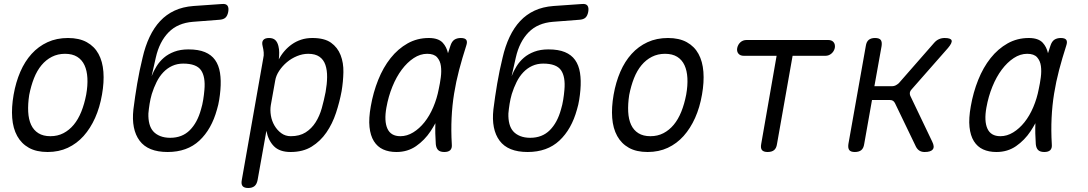

<svg xmlns="http://www.w3.org/2000/svg" viewBox="-20 -750 5440 960"><path d="M218 10Q162 10 124.5 -11Q87 -32 66 -70Q45 -108 41 -160.5Q37 -213 48 -276Q59 -339 81.5 -391Q104 -443 138 -480.5Q172 -518 217.5 -539Q263 -560 320 -560Q376 -560 414 -539Q452 -518 472.5 -480.5Q493 -443 497 -391Q501 -339 490 -277Q479 -213 455.5 -160.5Q432 -108 398 -70Q364 -32 319 -11Q274 10 218 10ZM232 -69Q268 -69 297 -84Q326 -99 348.5 -126Q371 -153 386.5 -191.5Q402 -230 411 -277Q419 -322 417 -359.5Q415 -397 402.5 -424Q390 -451 366 -466Q342 -481 305 -481Q269 -481 239.5 -466Q210 -451 187.5 -424Q165 -397 150 -359Q135 -321 126 -275Q119 -229 121 -191Q123 -153 135.5 -126Q148 -99 172 -84Q196 -69 232 -69Z M1075 -651 945 -641Q907 -638 876.5 -625Q846 -612 823 -588.5Q800 -565 784 -533.5Q768 -502 759 -462L738 -369Q748 -395 763 -419Q778 -443 799.5 -461.5Q821 -480 851.5 -491.5Q882 -503 922 -503Q972 -503 1004.5 -489.5Q1037 -476 1055.5 -450Q1074 -424 1080 -386Q1086 -348 1082 -300Q1080 -276 1076 -251Q1072 -226 1065 -203Q1038 -104 977 -47Q916 10 818 10Q720 10 678 -46.5Q636 -103 647 -203Q655 -267 666 -332Q677 -397 693 -462Q706 -519 728 -565.5Q750 -612 781 -645Q812 -678 853 -697Q894 -716 947 -720L1090 -730Q1110 -732 1117.5 -721.5Q1125 -711 1121 -690Q1117 -670 1106.5 -661Q1096 -652 1075 -651ZM831 -61Q891 -61 929 -99Q967 -137 985 -203Q992 -226 996 -251Q1000 -276 1002 -300Q1008 -366 985 -399Q962 -432 896 -432Q866 -432 841 -420.5Q816 -409 796.5 -388.5Q777 -368 763 -340Q749 -312 739 -280Q732 -256 728 -231Q724 -206 722 -183Q721 -154 727 -131Q733 -108 746.5 -93Q760 -78 781.5 -69.5Q803 -61 831 -61Z M1374 -453Q1386 -476 1402.5 -495Q1419 -514 1439.5 -528.5Q1460 -543 1485.5 -551.5Q1511 -560 1542 -560Q1602 -560 1635 -536.5Q1668 -513 1683 -474.5Q1698 -436 1697 -389Q1696 -342 1688 -294Q1678 -240 1660 -185.5Q1642 -131 1612 -87.5Q1582 -44 1538.5 -17Q1495 10 1433 10Q1378 10 1349.5 -19Q1321 -48 1312 -96L1268 150Q1264 171 1252.5 180.5Q1241 190 1221 190Q1201 190 1193 180.5Q1185 171 1189 150L1296 -457Q1300 -473 1298.5 -488.5Q1297 -504 1293 -520Q1288 -540 1296.5 -550Q1305 -560 1325 -560Q1345 -560 1356 -550Q1367 -540 1372 -520Q1376 -504 1376 -487Q1376 -470 1374 -453ZM1521 -481Q1493 -481 1465 -469.5Q1437 -458 1414.5 -439Q1392 -420 1376 -396Q1360 -372 1356 -347L1334 -224Q1330 -199 1334.5 -172Q1339 -145 1352.5 -122Q1366 -99 1386.5 -84Q1407 -69 1434 -69Q1478 -69 1508 -88Q1538 -107 1558 -138.5Q1578 -170 1589 -209.5Q1600 -249 1608 -290Q1615 -329 1615.5 -364Q1616 -399 1607 -425.5Q1598 -452 1577 -466.5Q1556 -481 1521 -481Z M1962 10Q1924 10 1895.5 -3Q1867 -16 1849.5 -44Q1832 -72 1827.5 -115Q1823 -158 1834 -219Q1846 -288 1871 -350.5Q1896 -413 1933 -459.5Q1970 -506 2018 -533Q2066 -560 2124 -560Q2172 -560 2194 -536Q2213 -515 2220 -484Q2226 -502 2232 -521Q2239 -543 2252 -551.5Q2265 -560 2284 -560Q2305 -560 2311.5 -550.5Q2318 -541 2311 -521Q2291 -459 2275.5 -400Q2260 -341 2250.5 -282Q2241 -223 2238 -160.5Q2235 -98 2239 -29Q2241 -9 2231.5 0.5Q2222 10 2201.5 10Q2181 10 2171 0.5Q2161 -9 2159 -29Q2155 -84 2157 -134Q2146 -114 2133 -94Q2103 -49 2060.5 -19.5Q2018 10 1962 10ZM1982 -69Q2015 -69 2046 -88Q2077 -107 2102.5 -139Q2128 -171 2146.5 -214.5Q2165 -258 2174 -306Q2180 -333 2184 -363.5Q2188 -394 2184.5 -420Q2181 -446 2165.5 -463.5Q2150 -481 2116 -481Q2081 -481 2048.5 -459.5Q2016 -438 1989 -402Q1962 -366 1942 -317Q1922 -268 1912 -212Q1900 -145 1917 -107Q1934 -69 1982 -69Z M2875 -651 2745 -641Q2707 -638 2676.5 -625Q2646 -612 2623 -588.5Q2600 -565 2584 -533.5Q2568 -502 2559 -462L2538 -369Q2548 -395 2563 -419Q2578 -443 2599.5 -461.5Q2621 -480 2651.5 -491.5Q2682 -503 2722 -503Q2772 -503 2804.5 -489.5Q2837 -476 2855.5 -450Q2874 -424 2880 -386Q2886 -348 2882 -300Q2880 -276 2876 -251Q2872 -226 2865 -203Q2838 -104 2777 -47Q2716 10 2618 10Q2520 10 2478 -46.5Q2436 -103 2447 -203Q2455 -267 2466 -332Q2477 -397 2493 -462Q2506 -519 2528 -565.5Q2550 -612 2581 -645Q2612 -678 2653 -697Q2694 -716 2747 -720L2890 -730Q2910 -732 2917.5 -721.5Q2925 -711 2921 -690Q2917 -670 2906.5 -661Q2896 -652 2875 -651ZM2631 -61Q2691 -61 2729 -99Q2767 -137 2785 -203Q2792 -226 2796 -251Q2800 -276 2802 -300Q2808 -366 2785 -399Q2762 -432 2696 -432Q2666 -432 2641 -420.5Q2616 -409 2596.5 -388.5Q2577 -368 2563 -340Q2549 -312 2539 -280Q2532 -256 2528 -231Q2524 -206 2522 -183Q2521 -154 2527 -131Q2533 -108 2546.5 -93Q2560 -78 2581.5 -69.5Q2603 -61 2631 -61Z M3218 10Q3162 10 3124.5 -11Q3087 -32 3066 -70Q3045 -108 3041 -160.5Q3037 -213 3048 -276Q3059 -339 3081.5 -391Q3104 -443 3138 -480.5Q3172 -518 3217.5 -539Q3263 -560 3320 -560Q3376 -560 3414 -539Q3452 -518 3472.5 -480.5Q3493 -443 3497 -391Q3501 -339 3490 -277Q3479 -213 3455.5 -160.5Q3432 -108 3398 -70Q3364 -32 3319 -11Q3274 10 3218 10ZM3232 -69Q3268 -69 3297 -84Q3326 -99 3348.5 -126Q3371 -153 3386.5 -191.5Q3402 -230 3411 -277Q3419 -322 3417 -359.5Q3415 -397 3402.5 -424Q3390 -451 3366 -466Q3342 -481 3305 -481Q3269 -481 3239.5 -466Q3210 -451 3187.5 -424Q3165 -397 3150 -359Q3135 -321 3126 -275Q3119 -229 3121 -191Q3123 -153 3135.5 -126Q3148 -99 3172 -84Q3196 -69 3232 -69Z M3863 -471H3699Q3681 -471 3672 -482Q3663 -493 3666 -510Q3670 -528 3682.5 -539Q3695 -550 3713 -550H4121Q4139 -550 4148 -539Q4157 -528 4154 -510Q4150 -493 4137 -482Q4124 -471 4107 -471H3943L3865 -30Q3862 -9 3850.5 0.5Q3839 10 3818 10Q3798 10 3790 0.5Q3782 -9 3786 -30Z M4254 10Q4234 10 4226.5 0.5Q4219 -9 4222 -30L4309 -520Q4312 -541 4323.5 -550.5Q4335 -560 4355 -560Q4376 -560 4383.5 -550.5Q4391 -541 4388 -520L4352 -319H4441Q4450 -319 4458 -323Q4466 -327 4474 -334L4650 -535Q4661 -548 4674.5 -554Q4688 -560 4703 -560Q4734 -560 4738 -548Q4742 -536 4720 -510L4538 -303Q4531 -296 4529.5 -288Q4528 -280 4531 -272L4641 -42Q4654 -16 4644 -3Q4634 10 4603 10Q4588 10 4577.5 3.5Q4567 -3 4560 -16L4455 -234Q4451 -242 4445 -246Q4439 -250 4429 -250H4340L4301 -30Q4298 -9 4286.5 0.5Q4275 10 4254 10Z M4962 10Q4924 10 4895.5 -3Q4867 -16 4849.5 -44Q4832 -72 4827.5 -115Q4823 -158 4834 -219Q4846 -288 4871 -350.5Q4896 -413 4933 -459.5Q4970 -506 5018 -533Q5066 -560 5124 -560Q5172 -560 5194 -536Q5213 -515 5220 -484Q5226 -502 5232 -521Q5239 -543 5252 -551.5Q5265 -560 5284 -560Q5305 -560 5311.5 -550.5Q5318 -541 5311 -521Q5291 -459 5275.5 -400Q5260 -341 5250.5 -282Q5241 -223 5238 -160.5Q5235 -98 5239 -29Q5241 -9 5231.5 0.5Q5222 10 5201.5 10Q5181 10 5171 0.5Q5161 -9 5159 -29Q5155 -84 5157 -134Q5146 -114 5133 -94Q5103 -49 5060.5 -19.5Q5018 10 4962 10ZM4982 -69Q5015 -69 5046 -88Q5077 -107 5102.5 -139Q5128 -171 5146.5 -214.5Q5165 -258 5174 -306Q5180 -333 5184 -363.5Q5188 -394 5184.5 -420Q5181 -446 5165.5 -463.5Q5150 -481 5116 -481Q5081 -481 5048.5 -459.5Q5016 -438 4989 -402Q4962 -366 4942 -317Q4922 -268 4912 -212Q4900 -145 4917 -107Q4934 -69 4982 -69Z"/></svg>

Font: Maple Mono Light
Style: Italic
Weight: 300
Italic angle: -10°
Monospace: yes
Designer: subframe7536
Version: Version 7.000